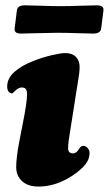

<svg xmlns="http://www.w3.org/2000/svg" viewBox="-20 -684 406 717"><path d="M189 -561.5Q161.1 -561.5 118.9 -560.1Q76.7 -558.6 59.6 -558.6Q45.9 -558.6 39.8 -563Q33.7 -567.4 34.7 -578.1L43 -644.5Q44.9 -664.1 72.3 -664.1Q89.8 -664.1 131.8 -662.6Q173.8 -661.1 201.2 -661.1H211.4Q240.7 -661.1 282.5 -662.6Q324.2 -664.1 341.3 -664.1Q354.5 -664.1 361.1 -659.4Q367.7 -654.8 366.2 -644.5L357.9 -578.1Q355.5 -558.6 328.1 -558.6Q311 -558.6 270 -560.1Q229 -561.5 199.7 -561.5ZM64 -217.3Q81.1 -301.3 81.1 -333Q81.1 -352.5 69.8 -356Q61.5 -358.9 51.8 -355.5Q42.5 -351.6 36.6 -344.7Q28.3 -336.4 27.3 -335.9Q23.9 -334 18.6 -336.9Q6.8 -342.3 6.8 -360.4Q6.8 -392.1 34.7 -416.3Q62.5 -440.4 106.4 -457Q138.7 -469.7 173.1 -477.8Q207.5 -485.8 223.6 -485.8Q249.5 -485.8 263.4 -471.7Q277.3 -457.5 277.3 -434.1Q277.3 -424.3 275.9 -411.4Q274.4 -398.4 272 -384.3Q269.5 -370.1 263.7 -333Q257.8 -295.9 252 -257.8Q249.5 -241.2 244.4 -210.4Q239.3 -179.7 236.8 -161.4Q234.4 -143.1 234.4 -129.9Q234.4 -111.3 252.4 -111.3Q266.6 -111.3 277.3 -131.3Q283.2 -139.2 291 -139.2Q300.3 -139.2 307.4 -130.9Q314.5 -122.6 314.5 -112.8Q314.5 -89.4 298.3 -69.3Q282.2 -49.3 249.5 -27.3Q187.5 12.7 124.5 12.7Q84 12.7 62.3 -7.6Q40.5 -27.8 40.5 -60.1Q40.5 -78.6 43.5 -102.1Q46.4 -125.5 50.3 -146Q54.2 -166.5 64 -217.3Z"/></svg>

Font: Cooper* ExtraBold
Style: Italic
Weight: 800
Italic angle: -7°
Designer: Owen Earl
Foundry: indestructible type*
Version: Version 0.001